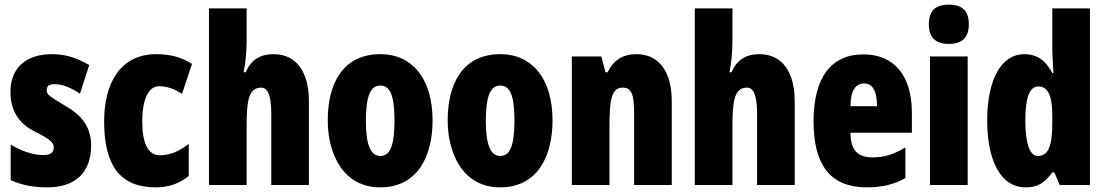

<svg xmlns="http://www.w3.org/2000/svg" viewBox="-20 -796 4759 826"><path d="M372 -170C372 -255 326 -304 259 -342C188 -384 181 -390 181 -408C181 -426 192 -434 215 -434C253 -434 291 -415 324 -393L364 -516C311 -547 262 -563 205 -563C90 -563 25 -503 25 -400C25 -322 60 -265 128 -231C205 -193 211 -179 211 -161C211 -138 196 -129 166 -129C116 -129 66 -150 26 -174V-21C77 2 129 10 183 10C302 10 372 -51 372 -170Z M650 10C705 10 752 -6 792 -39V-177C752 -145 710 -128 668 -128C618 -128 592 -177 592 -274C592 -371 620 -425 664 -425C698 -425 730 -414 763 -392L806 -521C762 -549 714 -563 653 -563C495 -563 428 -435 428 -274C428 -78 501 10 650 10Z M1041 -621V-760H879V0H1041V-253C1041 -367 1051 -419 1104 -419C1133 -419 1147 -382 1147 -308V0H1309V-360C1309 -489 1253 -563 1157 -563C1098 -563 1059 -537 1037 -485H1028C1037 -529 1041 -575 1041 -621Z M1841 -278C1841 -460 1751 -563 1617 -563C1455 -563 1390 -437 1390 -278C1390 -132 1458 10 1615 10C1785 10 1841 -136 1841 -278ZM1554 -276C1554 -380 1573 -428 1616 -428C1661 -428 1677 -379 1677 -278C1677 -176 1661 -125 1616 -125C1573 -125 1554 -177 1554 -276Z M2357 -278C2357 -460 2267 -563 2133 -563C1971 -563 1906 -437 1906 -278C1906 -132 1974 10 2131 10C2301 10 2357 -136 2357 -278ZM2070 -276C2070 -380 2089 -428 2132 -428C2177 -428 2193 -379 2193 -278C2193 -176 2177 -125 2132 -125C2089 -125 2070 -177 2070 -276Z M2718 -563C2659 -563 2619 -537 2594 -485H2585L2567 -553H2440V0H2602V-253C2602 -378 2614 -419 2660 -419C2700 -419 2708 -381 2708 -308V0H2870V-360C2870 -489 2814 -563 2718 -563Z M3131 -621V-760H2969V0H3131V-253C3131 -367 3141 -419 3194 -419C3223 -419 3237 -382 3237 -308V0H3399V-360C3399 -489 3343 -563 3247 -563C3188 -563 3149 -537 3127 -485H3118C3127 -529 3131 -575 3131 -621Z M3694 -562C3553 -562 3480 -459 3480 -274C3480 -90 3549 10 3709 10C3773 10 3827 -2 3875 -30V-162C3824 -131 3784 -119 3733 -119C3669 -119 3639 -151 3639 -225H3903V-310C3903 -472 3826 -562 3694 -562ZM3698 -437C3731 -437 3753 -409 3753 -339H3639C3639 -411 3664 -437 3698 -437Z M4062 -776C4002 -776 3976 -748 3976 -691C3976 -635 4005 -607 4062 -607C4119 -607 4148 -635 4148 -691C4148 -747 4122 -776 4062 -776ZM4143 -553H3981V0H4143Z M4392 10C4445 10 4472 -8 4507 -54H4516L4539 0H4669V-760H4507V-588C4507 -567 4509 -532 4512 -482H4507C4477 -539 4438 -563 4387 -563C4288 -563 4227 -455 4227 -278C4227 -101 4287 10 4392 10ZM4445 -125C4411 -125 4391 -175 4391 -280C4391 -376 4410 -424 4446 -424C4489 -424 4507 -385 4507 -297V-265C4507 -166 4489 -125 4445 -125Z"/></svg>

Font: Noto Sans Arabic UI XCn Bk
Style: Regular
Weight: 900
Width: 2
Designer: Monotype Design Team, Nadine Chahine and Nizar Qandah
Foundry: Monotype Imaging Inc.
Version: Version 2.010